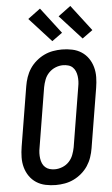

<svg xmlns="http://www.w3.org/2000/svg" viewBox="-64 -1023 628 1072"><g transform="rotate(-5 250.0 -486.5)"><path d="M205 8Q176 8 147.5 2Q119 -4 96 -19Q73 -34 57.5 -56.5Q42 -79 34.5 -106Q27 -133 27.5 -162.5Q28 -192 33 -222L88 -556Q92 -581 100.5 -606Q109 -631 123.5 -653Q138 -675 159 -693Q180 -711 204 -722.5Q228 -734 253.5 -738.5Q279 -743 304 -743Q333 -743 361.5 -737Q390 -731 413 -716Q436 -701 451.5 -678.5Q467 -656 474.5 -629Q482 -602 481.5 -572.5Q481 -543 476 -513L421 -179Q417 -154 408.5 -129Q400 -104 385.5 -82Q371 -60 350 -42Q329 -24 305 -12.5Q281 -1 255.5 3.5Q230 8 205 8ZM207 -80Q228 -80 249.5 -88.5Q271 -97 286.5 -113.5Q302 -130 310 -151Q318 -172 322 -193L377 -528Q380 -543 380.5 -558Q381 -573 379 -587.5Q377 -602 371.5 -615Q366 -628 356 -637.5Q346 -647 331.5 -651Q317 -655 302 -655Q281 -655 260 -646.5Q239 -638 223 -621.5Q207 -605 199 -584Q191 -563 187 -542L132 -207Q129 -192 128.5 -177Q128 -162 130 -147.5Q132 -133 137.5 -120Q143 -107 153.5 -97.5Q164 -88 178 -84Q192 -80 207 -80ZM425 -794 302 -929 372 -981 483 -836ZM255 -794 132 -929 202 -981 313 -836Z"/></g></svg>

Font: Iosevka SS04 Semibold Oblique
Style: Regular
Weight: 600
Italic angle: -9°
Monospace: yes
Designer: Belleve Invis
Foundry: Belleve Invis
Version: Version 19.0.0; ttfautohint (v1.8.4)